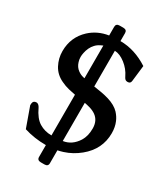

<svg xmlns="http://www.w3.org/2000/svg" viewBox="-211 -838 922 1057"><g transform="rotate(30 250.0 -309.5)"><path d="M228 -744.1H250.5Q273.9 -744.1 273.9 -723.1V-672.4Q364.7 -672.4 451.7 -616.2L439.9 -514.6Q438 -497.1 420.4 -497.1Q416.5 -497.1 414.6 -497.6Q402.8 -498.5 394.5 -516.6Q376 -555.7 341.1 -582.8Q306.2 -609.9 273.9 -610.8V-383.8Q289.1 -381.3 316.7 -377Q344.2 -372.6 370.6 -364.7Q418.5 -350.1 444.3 -322.8Q463.4 -301.8 473.1 -278.3Q486.3 -247.6 486.3 -209Q486.3 -106.9 403.3 -39.1Q359.9 -3.4 307.6 13.2Q287.1 19.5 273.9 22V104Q273.9 125 250.5 125H228Q204.6 125 204.6 104V28.8H203.1Q131.3 28.8 65.4 8.3L20 -118.7L21 -131.8Q23.9 -148.9 43 -148.9H45.4Q58.1 -146.5 66.9 -129.4Q92.3 -74.7 126.7 -53.7Q161.1 -32.7 204.6 -32.7V-291.5Q188 -294.4 162.1 -300.5Q136.2 -306.6 111.3 -318.8Q67.4 -339.4 46.1 -379.4Q24.9 -419.4 24.9 -465.3Q24.9 -554.2 88.4 -613.3Q136.7 -657.7 204.6 -668V-723.1Q204.6 -744.1 228 -744.1ZM273.9 -279.8V-37.1Q328.6 -44.9 362.3 -98.1Q382.3 -130.9 382.3 -177.7V-182.1Q381.3 -229 347.7 -253.4Q331.1 -265.1 309.1 -271.5Q288.1 -277.3 273.9 -279.8ZM204.6 -396V-604Q204.6 -603.5 190.9 -597.7Q172.4 -588.9 160.6 -575.7Q149.9 -564.9 141.1 -546.9Q133.8 -530.8 130.4 -513.7Q127.4 -500 127.4 -487.3Q127.4 -471.2 132.3 -456.5Q140.6 -429.2 161.6 -414.1Q177.2 -402.3 196.3 -397.9Q199.2 -397 204.6 -396Z"/></g></svg>

Font: Caudex
Style: Bold
Weight: 700
Version: Version 1.01